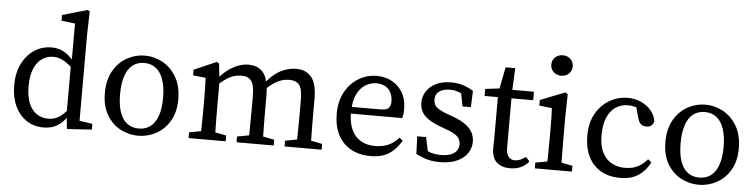

<svg xmlns="http://www.w3.org/2000/svg" viewBox="-46 -962 4712 1196"><g transform="rotate(5 2310.5 -363.5)"><path d="M249 13Q188 13 142 -18Q96 -49 70.5 -104.5Q45 -160 45 -233Q45 -310 73 -367Q101 -424 149 -456Q197 -488 258 -488Q284 -488 308 -480.5Q332 -473 355.5 -455.5Q379 -438 402 -407H417L407 -359Q364 -401 333 -416Q302 -431 273 -431Q236 -431 204.5 -410.5Q173 -390 154 -346.5Q135 -303 135 -235Q135 -170 153 -127.5Q171 -85 202.5 -64.5Q234 -44 274 -44Q312 -44 341.5 -62.5Q371 -81 405 -125L414 -78H402Q384 -49 361.5 -28.5Q339 -8 311.5 2.5Q284 13 249 13ZM396 10 386 -91V-93V-386L389 -399V-649L304 -659V-695L460 -740L474 -732L470 -589V-48L551 -36V0Z M841 13Q783 13 730.5 -14.5Q678 -42 645 -97.5Q612 -153 612 -235Q612 -318 645 -374.5Q678 -431 730.5 -459.5Q783 -488 841 -488Q899 -488 951.5 -459.5Q1004 -431 1037.5 -374.5Q1071 -318 1071 -235Q1071 -153 1037.5 -97.5Q1004 -42 951.5 -14.5Q899 13 841 13ZM841 -32Q884 -32 914 -55Q944 -78 960 -123Q976 -168 976 -235Q976 -303 960 -349Q944 -395 914 -418.5Q884 -442 841 -442Q798 -442 768 -418.5Q738 -395 722.5 -349Q707 -303 707 -235Q707 -168 722.5 -123Q738 -78 768 -55Q798 -32 841 -32Z M1156 0V-36L1265 -56H1288L1388 -36V0ZM1229 0Q1230 -23 1230.5 -60.5Q1231 -98 1231.5 -138.5Q1232 -179 1232 -210V-258Q1232 -286 1231.5 -306.5Q1231 -327 1230.5 -345Q1230 -363 1229 -383L1150 -392V-427L1290 -488L1305 -478L1317 -362V-360V-210Q1317 -179 1317.5 -138.5Q1318 -98 1318.5 -60.5Q1319 -23 1320 0ZM1456 0V-36L1565 -56H1588L1688 -36V0ZM1529 0Q1530 -23 1530.5 -60Q1531 -97 1531.5 -137.5Q1532 -178 1532 -210V-295Q1532 -363 1513 -389.5Q1494 -416 1450 -416Q1426 -416 1403.5 -409Q1381 -402 1357.5 -386.5Q1334 -371 1307 -347L1291 -381H1300Q1324 -412 1354.5 -436Q1385 -460 1419.5 -474Q1454 -488 1488 -488Q1553 -488 1584.5 -444.5Q1616 -401 1616 -303V-210Q1616 -178 1616.5 -137.5Q1617 -97 1617.5 -60Q1618 -23 1619 0ZM1756 0V-36L1865 -56H1888L1988 -36V0ZM1829 0Q1830 -23 1830.5 -60Q1831 -97 1831.5 -137.5Q1832 -178 1832 -210V-297Q1832 -367 1812 -391.5Q1792 -416 1748 -416Q1726 -416 1704 -409.5Q1682 -403 1658.5 -388Q1635 -373 1607 -347L1587 -379H1595Q1622 -415 1653 -439.5Q1684 -464 1718.5 -476Q1753 -488 1788 -488Q1849 -488 1882.5 -447Q1916 -406 1916 -313V-210Q1916 -178 1916.5 -137.5Q1917 -97 1917.5 -60Q1918 -23 1919 0Z M2294 13Q2224 13 2171.5 -16Q2119 -45 2090.5 -100Q2062 -155 2062 -232Q2062 -309 2093 -366.5Q2124 -424 2176.5 -456Q2229 -488 2291 -488Q2344 -488 2386 -465Q2428 -442 2453 -399.5Q2478 -357 2478 -296Q2478 -279 2476 -264.5Q2474 -250 2471 -240H2101V-282H2330Q2371 -282 2383 -297Q2395 -312 2395 -334Q2395 -369 2382.5 -393Q2370 -417 2346.5 -429.5Q2323 -442 2291 -442Q2257 -442 2224.5 -422.5Q2192 -403 2171 -360Q2150 -317 2150 -244Q2150 -182 2170 -139Q2190 -96 2227.5 -74Q2265 -52 2317 -52Q2364 -52 2399.5 -67.5Q2435 -83 2465 -117L2486 -100Q2466 -66 2440.5 -40.5Q2415 -15 2380 -1Q2345 13 2294 13Z M2727 13Q2685 13 2650 3.5Q2615 -6 2578 -25L2574 -135H2629L2655 -16H2614V-69Q2639 -50 2667 -41Q2695 -32 2729 -32Q2767 -32 2792 -41.5Q2817 -51 2829 -68.5Q2841 -86 2841 -108Q2841 -140 2818 -159.5Q2795 -179 2748 -195L2702 -212Q2666 -226 2638.5 -244Q2611 -262 2596 -287.5Q2581 -313 2581 -347Q2581 -384 2601 -416Q2621 -448 2660 -468Q2699 -488 2755 -488Q2796 -488 2829.5 -477.5Q2863 -467 2895 -447L2891 -345H2839L2819 -447H2856V-404Q2832 -423 2806.5 -432.5Q2781 -442 2754 -442Q2708 -442 2684.5 -423.5Q2661 -405 2661 -374Q2661 -341 2681.5 -324Q2702 -307 2753 -288L2784 -277Q2834 -259 2864.5 -236.5Q2895 -214 2908.5 -188Q2922 -162 2922 -130Q2922 -92 2900 -59.5Q2878 -27 2835 -7Q2792 13 2727 13Z M3095 -422V-475H3274V-422ZM3166 13Q3114 13 3083 -15Q3052 -43 3052 -101Q3052 -120 3052.5 -138.5Q3053 -157 3053 -186V-422H2970V-466L3094 -481L3053 -448L3085 -611H3145L3138 -455V-435V-112Q3138 -74 3153 -56.5Q3168 -39 3193 -39Q3210 -39 3225.5 -46Q3241 -53 3260 -66L3284 -40Q3271 -23 3253 -11Q3235 1 3213.5 7Q3192 13 3166 13Z M3321 0V-36L3430 -56H3453L3553 -36V0ZM3394 0Q3395 -23 3395.5 -60.5Q3396 -98 3396.5 -138.5Q3397 -179 3397 -210V-257Q3397 -298 3396.5 -325.5Q3396 -353 3394 -383L3315 -392V-427L3470 -488L3485 -478L3482 -342V-210Q3482 -179 3482.5 -138.5Q3483 -98 3483.5 -60.5Q3484 -23 3485 0ZM3434 -589Q3406 -589 3386.5 -607Q3367 -625 3367 -653Q3367 -681 3386.5 -699Q3406 -717 3434 -717Q3462 -717 3481.5 -699Q3501 -681 3501 -653Q3501 -625 3481.5 -607Q3462 -589 3434 -589Z M3856 13Q3785 13 3734 -16.5Q3683 -46 3656 -101Q3629 -156 3629 -232Q3629 -313 3661.5 -370Q3694 -427 3747 -457.5Q3800 -488 3860 -488Q3905 -488 3943 -471Q3981 -454 4006 -424.5Q4031 -395 4037 -358Q4033 -339 4021.5 -329.5Q4010 -320 3991 -320Q3966 -320 3953.5 -333.5Q3941 -347 3936 -368L3912 -455L3960 -417Q3935 -431 3910 -436.5Q3885 -442 3864 -442Q3822 -442 3788.5 -419.5Q3755 -397 3736 -352.5Q3717 -308 3717 -242Q3717 -175 3739 -133Q3761 -91 3797.5 -71.5Q3834 -52 3879 -52Q3904 -52 3927.5 -57.5Q3951 -63 3974 -77.5Q3997 -92 4019 -118L4041 -100Q4022 -64 3996.5 -39Q3971 -14 3937 -0.5Q3903 13 3856 13Z M4346 13Q4288 13 4235.5 -14.5Q4183 -42 4150 -97.5Q4117 -153 4117 -235Q4117 -318 4150 -374.5Q4183 -431 4235.5 -459.5Q4288 -488 4346 -488Q4404 -488 4456.5 -459.5Q4509 -431 4542.5 -374.5Q4576 -318 4576 -235Q4576 -153 4542.5 -97.5Q4509 -42 4456.5 -14.5Q4404 13 4346 13ZM4346 -32Q4389 -32 4419 -55Q4449 -78 4465 -123Q4481 -168 4481 -235Q4481 -303 4465 -349Q4449 -395 4419 -418.5Q4389 -442 4346 -442Q4303 -442 4273 -418.5Q4243 -395 4227.5 -349Q4212 -303 4212 -235Q4212 -168 4227.5 -123Q4243 -78 4273 -55Q4303 -32 4346 -32Z"/></g></svg>

Font: Source Serif 4 Variable
Style: Regular
Weight: 400
Designer: Frank Grießhammer
Foundry: Adobe
Version: Version 4.005;hotconv 1.1.0;makeotfexe 2.6.0